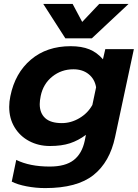

<svg xmlns="http://www.w3.org/2000/svg" viewBox="-20 -731 705 981"><path d="M201 -711H351L400 -619L487 -711H637L449 -535H314ZM40 197 63 86Q132 120 234 120Q314 120 356.5 87Q399 54 413 -12L419 -42Q380 -13 337.5 1Q295 15 235 15Q177 15 129.5 -10Q82 -35 54.5 -80.5Q27 -126 27 -185Q27 -212 33 -240Q57 -358 138 -426.5Q219 -495 341 -495Q397 -495 436.5 -479Q476 -463 506 -428L518 -480H664L568 -31Q541 97 457.5 163.5Q374 230 211 230Q163 230 116 221Q69 212 40 197ZM452 -195 471 -285Q464 -327 433 -352Q402 -377 355 -377Q294 -377 247.5 -340Q201 -303 188 -241Q183 -216 183 -199Q183 -153 211 -127.5Q239 -102 296 -102Q343 -102 386 -127.5Q429 -153 452 -195Z"/></svg>

Font: Prompt SemiBold
Style: Italic
Weight: 600
Italic angle: -12°
Designer: Katatrad Team
Foundry: CadsonDemak
Version: Version 1.001